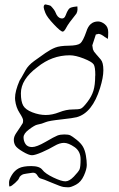

<svg xmlns="http://www.w3.org/2000/svg" viewBox="-20 -629 527 848"><path d="M181.2 -609.4Q201.2 -605.5 204.1 -603Q221.2 -585.4 225.6 -573.2Q233.9 -551.3 249 -547.9Q264.2 -544.4 270.5 -562.5Q278.3 -583.5 286.1 -591.3Q292.5 -597.7 316.9 -600.1Q320.3 -600.6 321.8 -600.6Q322.3 -596.2 322.3 -586.4Q321.8 -577.1 317.4 -568.8Q281.7 -524.9 272.9 -507.3Q264.2 -490.2 257.3 -489.3Q248 -489.3 218.3 -521Q188 -552.7 180.4 -571.8Q172.9 -590.8 172.9 -597.2Q172.9 -603.5 175.5 -606.7Q178.2 -609.9 181.2 -609.4ZM164.1 -83Q164.1 -83 143.6 -78.1Q132.8 -75.7 107.9 -57.1Q84 -39.1 84 -22.5Q84 -5.9 92.8 7.3Q101.6 20.5 121.6 20.5Q141.6 20.5 181.2 -2.4Q220.7 -25.4 233.4 -30.3Q246.1 -35.2 264.2 -35.2Q282.2 -35.2 290.5 -31.2Q298.8 -27.3 318.4 -11.7Q337.9 3.9 346.7 19.5Q355.5 35.2 359.4 58.1Q363.3 81.1 363.3 99.6Q363.3 118.2 350.6 146.5Q337.9 174.8 315.9 186.5Q293.9 198.2 283.2 198.2Q272.5 198.2 260.7 196.8Q249 195.3 209 178.2Q168.9 161.1 160.6 159.7Q152.3 158.2 144.5 145Q138.2 133.8 126 133.8Q123.5 133.8 121.1 134.3Q105 136.7 97.7 137.7Q90.3 138.7 84.5 140.1Q78.6 141.6 72.3 146.5Q65.9 151.4 64 158.2Q62 165 46.4 179.2Q30.8 193.4 23.9 194.3H21Q20 188.5 20 176.3Q20 164.1 32.2 144Q44.4 124 63 114.3Q81.5 104.5 118.2 104.5Q154.8 104.5 167.2 121.1Q179.7 137.7 215.3 154.8Q251 171.9 268.6 171.9Q286.1 171.9 306.2 150.9Q326.2 129.9 331.1 119.6Q335.9 109.4 335.9 74.2Q335.9 39.1 309.1 20.5Q282.2 2 262.7 2Q243.2 2 220.2 15.6Q197.3 29.3 166 43Q134.8 56.6 121.1 56.6Q107.4 56.6 81.1 41Q54.7 25.4 47.9 14.2Q41 2.9 41 -11.2Q41 -25.4 50.8 -40Q60.5 -54.7 69.8 -68.4Q79.1 -82 80.6 -85.4Q82 -88.9 82 -97.7Q82 -106.4 66.4 -130.4Q50.8 -154.3 46.9 -186.5Q46.4 -191.4 46.4 -196.3Q46.4 -226.6 66.4 -272.9Q70.8 -278.8 92.8 -318.8Q104.5 -340.3 130.9 -359.6Q157.2 -378.9 180.7 -395Q204.1 -411.1 224.1 -418.9Q244.1 -426.8 283.2 -427.2Q322.3 -427.7 334.5 -437.5Q346.7 -447.3 361.3 -489.3Q375 -534.2 413.1 -534.2Q427.7 -534.2 442.9 -522Q458 -509.8 458 -486.8Q458 -463.9 456.1 -457Q452.1 -459 446.3 -463.9H445.3Q426.8 -478.5 416 -479.5L403.3 -476.6L387.7 -428.7L390.6 -410.2Q392.6 -408.2 392.6 -406.7Q392.6 -405.3 394.5 -402.3Q396.5 -399.4 397.9 -397.9Q399.4 -396.5 401.9 -393.1Q404.3 -389.6 405.8 -388.2Q407.2 -386.7 410.6 -382.8Q414.1 -378.9 425.3 -365.7Q436.5 -352.5 436.5 -319.3V-318.4Q436.5 -287.1 421.9 -240.2Q387.7 -129.9 318.4 -111.3Q303.7 -107.4 251 -101.6Q196.3 -95.7 182.6 -89.8Q168.5 -84 164.1 -83ZM288.1 -384.8Q209 -384.8 144.5 -332Q72.3 -278.3 72.3 -216.8Q72.3 -180.7 82.5 -162.6Q92.8 -144.5 123 -132.8Q153.3 -121.1 182.1 -121.1Q210.9 -121.1 241.7 -133.3Q272.5 -145.5 300.3 -145.5Q328.1 -145.5 337.4 -149.4Q346.7 -153.3 365.7 -178.2Q384.8 -203.1 392.6 -228.5Q400.4 -253.9 400.4 -293.9Q400.4 -295.4 400.9 -296.4Q400.9 -334 393.6 -344.7Q385.7 -356.4 349.6 -370.6Q313.5 -384.8 288.1 -384.8Z"/></svg>

Font: Drukaatie burti
Style: Thin
Weight: 100
Version: Version 0.14